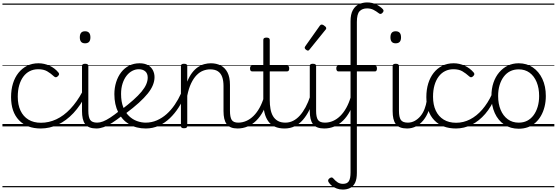

<svg xmlns="http://www.w3.org/2000/svg" viewBox="-20 -1039 4576 1578"><path d="M315 17Q201 17 136 -51Q71 -119 71 -241Q71 -302 86.5 -352.5Q102 -403 131.5 -440Q161 -477 202.5 -498Q244 -519 296 -519Q343 -519 387 -499Q431 -479 461 -442Q466 -435 465.5 -428.5Q465 -422 456 -413Q447 -404 439.5 -404Q432 -404 425 -410Q396 -437 367 -453.5Q338 -470 294 -470Q256 -470 225 -454.5Q194 -439 172 -409.5Q150 -380 138 -338.5Q126 -297 126 -244Q126 -178 148.5 -130Q171 -82 213.5 -56Q256 -30 317 -30Q327 -30 333 -23Q339 -16 338.5 -6.5Q338 3 332.5 10Q327 17 315 17ZM0 490H522V500H0ZM0 -20H522V0H0ZM0 -505H522V-500H0ZM0 -1010H522V-1000H0Z M314 17Q302 17 296 10Q290 3 290 -6.5Q290 -16 297 -23Q304 -30 316 -30Q382 -30 443 -58.5Q504 -87 558 -144Q612 -201 657 -284Q662 -292 671 -290Q680 -288 686 -280Q692 -272 687 -262Q642 -172 583.5 -109.5Q525 -47 456.5 -15Q388 17 314 17ZM522 490V500ZM522 -20V0ZM522 -505V-500ZM522 -1010V-1000Z M773 17Q740 17 716.5 8Q693 -1 679.5 -19.5Q666 -38 660 -64.5Q654 -91 654 -126V-496Q654 -506 660.5 -510.5Q667 -515 679 -515Q693 -515 699.5 -510.5Q706 -506 706 -496V-128Q706 -77 721 -54Q736 -31 780 -31Q789 -31 793.5 -23.5Q798 -16 797.5 -7Q797 2 791 9.5Q785 17 773 17ZM679 -683Q657 -683 646.5 -695.5Q636 -708 636 -732Q636 -757 646.5 -769.5Q657 -782 679 -782Q701 -782 712 -769.5Q723 -757 723 -732Q723 -707 712 -695Q701 -683 679 -683ZM522 490H847V500H522ZM522 -20H847V0H522ZM522 -505H847V-500H522ZM522 -1010H847V-1000H522Z M772 17Q761 17 755.5 9.5Q750 2 750.5 -7Q751 -16 758 -23.5Q765 -31 778 -31Q801 -31 827 -41Q853 -51 886 -72.5Q919 -94 963 -129Q970 -135 978 -132Q986 -129 991 -122Q996 -115 995.5 -106Q995 -97 987 -91Q940 -54 901.5 -29.5Q863 -5 831.5 6Q800 17 772 17ZM847 490V500ZM847 -20V0ZM847 -505V-500ZM847 -1010V-1000Z M976 -136Q1034 -180 1075.5 -217Q1117 -254 1143.5 -286Q1170 -318 1182 -346.5Q1194 -375 1194 -401Q1194 -435 1174 -452.5Q1154 -470 1120 -470Q1093 -470 1067 -456.5Q1041 -443 1020.5 -417Q1000 -391 987.5 -353Q975 -315 975 -267Q975 -203 993 -158Q1011 -113 1040.5 -85Q1070 -57 1106 -44Q1142 -31 1178 -31Q1190 -31 1195.5 -23.5Q1201 -16 1201 -7Q1201 2 1195.5 9.5Q1190 17 1178 17Q1100 17 1041.5 -18Q983 -53 951.5 -116.5Q920 -180 920 -265Q920 -317 934.5 -363.5Q949 -410 976 -445Q1003 -480 1041.5 -499.5Q1080 -519 1127 -519Q1169 -519 1196.5 -503Q1224 -487 1237 -461Q1250 -435 1250 -405Q1250 -373 1236.5 -339.5Q1223 -306 1194.5 -270.5Q1166 -235 1121.5 -194.5Q1077 -154 1014 -107ZM847 490H1335V500H847ZM847 -20H1335V0H847ZM847 -505H1335V-500H847ZM847 -1010H1335V-1000H847Z M1177 17Q1169 17 1164 10Q1159 3 1159 -6.5Q1159 -16 1164 -23.5Q1169 -31 1177 -31Q1226 -31 1269.5 -50Q1313 -69 1349.5 -101.5Q1386 -134 1416 -178Q1446 -222 1468 -271Q1473 -280 1481.5 -279Q1490 -278 1496.5 -271Q1503 -264 1499 -255Q1479 -204 1448 -155.5Q1417 -107 1376.5 -68Q1336 -29 1286 -6Q1236 17 1177 17ZM1335 490V500ZM1335 -20V0ZM1335 -505V-500ZM1335 -1010V-1000Z M1933 17Q1901 17 1878.5 8Q1856 -1 1842.5 -19.5Q1829 -38 1823 -64.5Q1817 -91 1817 -126V-332Q1817 -376 1806 -406.5Q1795 -437 1771 -453Q1747 -469 1707 -469Q1678 -469 1649.5 -458Q1621 -447 1596 -421.5Q1571 -396 1551 -354.5Q1531 -313 1519 -252V-4Q1519 6 1512.5 10.5Q1506 15 1492 15Q1479 15 1473 10.5Q1467 6 1467 -4V-496Q1467 -506 1473 -510.5Q1479 -515 1492 -515Q1506 -515 1512.5 -510.5Q1519 -506 1519 -496V-368Q1536 -411 1558.5 -440.5Q1581 -470 1607 -487.5Q1633 -505 1660 -512Q1687 -519 1713 -519Q1758 -519 1793.5 -501Q1829 -483 1849.5 -444Q1870 -405 1870 -341V-128Q1870 -77 1884 -54Q1898 -31 1939 -31Q1949 -31 1953.5 -23.5Q1958 -16 1957.5 -7Q1957 2 1951 9.5Q1945 17 1933 17ZM1335 490H2006V500H1335ZM1335 -20H2006V0H1335ZM1335 -505H2006V-500H1335ZM1335 -1010H2006V-1000H1335Z M1931 17Q1920 17 1914.5 9.5Q1909 2 1909.5 -7Q1910 -16 1917 -23.5Q1924 -31 1937 -31Q1972 -31 2004 -45Q2036 -59 2063.5 -86Q2091 -113 2113 -152.5Q2135 -192 2150 -243Q2153 -253 2162 -253Q2171 -253 2178 -246.5Q2185 -240 2182 -230Q2167 -171 2143 -125.5Q2119 -80 2086.5 -48Q2054 -16 2015 0.5Q1976 17 1931 17ZM2006 490V500ZM2006 -20V0ZM2006 -505V-500ZM2006 -1010V-1000Z M2319 17Q2272 17 2239 2Q2206 -13 2185 -42Q2164 -71 2154 -112.5Q2144 -154 2144 -206V-452H2054Q2044 -452 2039.5 -458Q2035 -464 2035 -476Q2035 -489 2039.5 -494.5Q2044 -500 2054 -500H2144V-711Q2144 -721 2150.5 -725.5Q2157 -730 2170 -730Q2183 -730 2190 -725.5Q2197 -721 2197 -711V-500H2337Q2348 -500 2352.5 -494.5Q2357 -489 2357 -476Q2357 -464 2352.5 -458Q2348 -452 2337 -452H2197V-217Q2197 -178 2203 -144Q2209 -110 2223.5 -85Q2238 -60 2263 -45.5Q2288 -31 2326 -31Q2336 -31 2341 -23.5Q2346 -16 2345.5 -7Q2345 2 2338.5 9.5Q2332 17 2319 17ZM2006 490H2394V500H2006ZM2006 -20H2394V0H2006ZM2006 -505H2394V-500H2006ZM2006 -1010H2394V-1000H2006Z M2319 17Q2308 17 2302.5 9.5Q2297 2 2297.5 -7Q2298 -16 2305 -23.5Q2312 -31 2325 -31Q2359 -31 2389 -46Q2419 -61 2444.5 -89.5Q2470 -118 2491.5 -158Q2513 -198 2530 -249Q2533 -259 2542 -259Q2551 -259 2557.5 -252Q2564 -245 2561 -235Q2545 -180 2522 -134Q2499 -88 2469.5 -54Q2440 -20 2402.5 -1.5Q2365 17 2319 17ZM2394 490V500ZM2394 -20V0ZM2394 -505V-500ZM2394 -1010V-1000Z M2645 17Q2612 17 2588.5 8Q2565 -1 2551.5 -19.5Q2538 -38 2532 -64.5Q2526 -91 2526 -126V-496Q2526 -506 2532 -510.5Q2538 -515 2551 -515Q2565 -515 2571.5 -510.5Q2578 -506 2578 -496V-128Q2578 -77 2593 -54Q2608 -31 2652 -31Q2660 -31 2665 -23.5Q2670 -16 2669.5 -7Q2669 2 2663 9.5Q2657 17 2645 17ZM2394 490H2719V500H2394ZM2394 -20H2719V0H2394ZM2394 -505H2719V-500H2394ZM2394 -1010H2719V-1000H2394Z M2644 17Q2633 17 2627.5 9.5Q2622 2 2622.5 -7Q2623 -16 2630 -23.5Q2637 -31 2650 -31Q2685 -31 2717 -45Q2749 -59 2776.5 -86Q2804 -113 2826 -152.5Q2848 -192 2863 -243Q2866 -253 2875 -253Q2884 -253 2891 -246.5Q2898 -240 2895 -230Q2880 -171 2856 -125.5Q2832 -80 2799.5 -48Q2767 -16 2728 0.5Q2689 17 2644 17ZM2719 490V500ZM2719 -20V0ZM2719 -505V-500ZM2719 -1010V-1000Z M2511 -623Q2504 -623 2494 -631Q2484 -639 2484 -647Q2484 -649 2485.5 -651.5Q2487 -654 2489 -659L2608 -827Q2611 -832 2615 -834.5Q2619 -837 2625 -837Q2631 -837 2639.5 -832Q2648 -827 2654.5 -820.5Q2661 -814 2661 -808Q2661 -803 2660 -800.5Q2659 -798 2654 -793L2524 -632Q2518 -623 2511 -623Z M2797 519Q2771 519 2748 510.5Q2725 502 2707.5 488Q2690 474 2680 457Q2675 448 2677.5 440Q2680 432 2690 425Q2699 419 2706.5 419.5Q2714 420 2721 429Q2735 446 2754 459Q2773 472 2799 472Q2834 472 2847.5 449.5Q2861 427 2861 378V-452H2760Q2754 -452 2749 -458Q2744 -464 2744 -476Q2744 -500 2760 -500H2861V-864Q2861 -922 2880 -956Q2899 -990 2930.5 -1004.5Q2962 -1019 2998 -1019Q3039 -1019 3073 -1002Q3107 -985 3127 -963Q3134 -955 3132 -947.5Q3130 -940 3122 -932Q3115 -925 3107.5 -924.5Q3100 -924 3092 -931Q3073 -946 3050 -958Q3027 -970 2997 -970Q2958 -970 2935.5 -947Q2913 -924 2913 -858V-500H3062Q3078 -500 3078 -477Q3078 -452 3062 -452H2913V382Q2913 433 2898.5 463Q2884 493 2857.5 506Q2831 519 2797 519ZM2719 490H3085V500H2719ZM2719 -20H3085V0H2719ZM2719 -505H3085V-500H2719ZM2719 -1010H3085V-1000H2719Z M3326 17Q3293 17 3269.5 8Q3246 -1 3232.5 -19.5Q3219 -38 3213 -64.5Q3207 -91 3207 -126V-496Q3207 -506 3213.5 -510.5Q3220 -515 3232 -515Q3246 -515 3252.5 -510.5Q3259 -506 3259 -496V-128Q3259 -77 3274 -54Q3289 -31 3333 -31Q3342 -31 3346.5 -23.5Q3351 -16 3350.5 -7Q3350 2 3344 9.5Q3338 17 3326 17ZM3232 -683Q3210 -683 3199.5 -695.5Q3189 -708 3189 -732Q3189 -757 3199.5 -769.5Q3210 -782 3232 -782Q3254 -782 3265 -769.5Q3276 -757 3276 -732Q3276 -707 3265 -695Q3254 -683 3232 -683ZM3075 490H3400V500H3075ZM3075 -20H3400V0H3075ZM3075 -505H3400V-500H3075ZM3075 -1010H3400V-1000H3075Z M3325 17Q3314 17 3308.5 9.5Q3303 2 3303.5 -7Q3304 -16 3311 -23.5Q3318 -31 3331 -31Q3362 -31 3388.5 -45.5Q3415 -60 3435.5 -84.5Q3456 -109 3469 -142.5Q3482 -176 3488 -215Q3489 -226 3498 -229Q3507 -232 3515 -228Q3523 -224 3522 -213Q3517 -165 3501 -123.5Q3485 -82 3459.5 -50.5Q3434 -19 3400 -1Q3366 17 3325 17ZM3400 490V500ZM3400 -20V0ZM3400 -505V-500ZM3400 -1010V-1000Z M3728 17Q3614 17 3549 -51Q3484 -119 3484 -241Q3484 -302 3499.5 -352.5Q3515 -403 3544 -440Q3573 -477 3614.5 -498Q3656 -519 3709 -519Q3755 -519 3799 -499Q3843 -479 3874 -442Q3879 -435 3878.5 -428.5Q3878 -422 3869 -413Q3860 -404 3852 -404Q3844 -404 3838 -410Q3808 -437 3779.5 -453.5Q3751 -470 3706 -470Q3669 -470 3638 -454.5Q3607 -439 3585 -409.5Q3563 -380 3551 -338.5Q3539 -297 3539 -244Q3539 -178 3561.5 -130Q3584 -82 3626.5 -56Q3669 -30 3729 -30Q3740 -30 3745.5 -23Q3751 -16 3751 -6.5Q3751 3 3745.5 10Q3740 17 3728 17ZM3400 490H3935V500H3400ZM3400 -20H3935V0H3400ZM3400 -505H3935V-500H3400ZM3400 -1010H3935V-1000H3400Z M3727 17Q3718 17 3713.5 10Q3709 3 3709 -6.5Q3709 -16 3714.5 -23Q3720 -30 3729 -30Q3789 -30 3843.5 -58Q3898 -86 3943.5 -138.5Q3989 -191 4023 -264Q4027 -272 4035.5 -271Q4044 -270 4051 -263.5Q4058 -257 4053 -247Q4019 -162 3968 -103Q3917 -44 3855.5 -13.5Q3794 17 3727 17ZM3935 490V500ZM3935 -20V0ZM3935 -505V-500ZM3935 -1010V-1000Z M4243 19Q4175 19 4124.5 -15Q4074 -49 4046.5 -109.5Q4019 -170 4019 -250Q4019 -310 4035.5 -359Q4052 -408 4082.5 -444Q4113 -480 4153.5 -499.5Q4194 -519 4243 -519Q4309 -519 4359 -485Q4409 -451 4437.5 -390.5Q4466 -330 4466 -250Q4466 -203 4455.5 -161.5Q4445 -120 4426 -87Q4407 -54 4380 -30Q4353 -6 4318.5 6.5Q4284 19 4243 19ZM4243 -31Q4282 -31 4312.5 -46.5Q4343 -62 4365 -91.5Q4387 -121 4399 -161.5Q4411 -202 4411 -250Q4411 -315 4390.5 -364.5Q4370 -414 4332.5 -441.5Q4295 -469 4243 -469Q4204 -469 4173 -453.5Q4142 -438 4120 -408.5Q4098 -379 4086 -339Q4074 -299 4074 -250Q4074 -186 4094.5 -136.5Q4115 -87 4153 -59Q4191 -31 4243 -31ZM3935 490H4536V500H3935ZM3935 -20H4536V0H3935ZM3935 -505H4536V-500H3935ZM3935 -1010H4536V-1000H3935Z"/></svg>

Font: Playwrite NG Modern Guides
Style: Regular
Weight: 400
Designer: Veronika Burian, José Scaglione
Foundry: TypeTogether
Version: Version 1.003